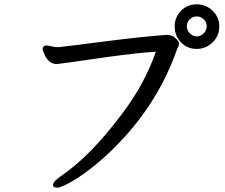

<svg xmlns="http://www.w3.org/2000/svg" viewBox="-20 -831 1040 887"><path d="M245 36Q225 36 225 24Q225 7 262 -18Q397 -109 543 -304Q648 -442 700 -592Q622 -588 464 -566Q251 -535 243 -535Q203 -535 184 -583Q177 -600 177 -605Q177 -619 193 -621Q205 -621 218 -617Q231 -613 250 -613Q304 -619 471 -640.5Q638 -662 752 -670Q774 -670 790.5 -655Q807 -640 807 -630Q807 -621 803 -614Q799 -607 796 -598Q718 -379 559 -202Q490 -126 424.5 -72.5Q359 -19 310 8.5Q261 36 245 36ZM935 -710Q935 -728 921.5 -741.5Q908 -755 889 -755Q870 -755 856.5 -741.5Q843 -728 843 -710Q843 -691 857 -677Q871 -663 889 -663Q907 -663 921 -677Q935 -691 935 -710ZM889 -605Q845 -605 816 -635.5Q787 -666 787 -709Q787 -751 816 -781Q845 -811 889 -811Q931 -811 962 -781.5Q993 -752 993 -709Q993 -665 962 -635Q931 -605 889 -605Z"/></svg>

Font: LXGW WenKai Lite Medium
Style: Regular
Weight: 500
Designer: LXGW / Fontworks Inc.
Foundry: LXGW / Fontworks Inc.
Version: Version 1.511; March 25, 2025